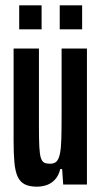

<svg xmlns="http://www.w3.org/2000/svg" viewBox="-20 -692 380 720"><path d="M118 8Q90 8 72.5 -1Q55 -10 46 -30Q37 -50 34 -83Q31 -116 31 -165V-510H126V-217Q126 -169 127.5 -140.5Q129 -112 133.5 -99Q138 -86 146 -82Q154 -78 167 -78Q183 -78 191.5 -86Q200 -94 204.5 -114.5Q209 -135 210 -170.5Q211 -206 211 -261V-510H306V0H217L213 -58H206Q200 -34 187 -19.5Q174 -5 156.5 1.5Q139 8 118 8ZM52 -582V-672H136V-582ZM204 -582V-672H288V-582Z"/></svg>

Font: Saira UltraCondensed
Style: Bold
Weight: 700
Width: 1
Designer: Hector Gatti with collaboration of the Omnibus-Type team
Foundry: Omnibus-Type
Version: Version 1.101